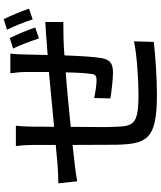

<svg xmlns="http://www.w3.org/2000/svg" viewBox="65 -899 870 1040"><g transform="rotate(-90 500.0 -379.0)"><path d="M859 -776C879 -737 900 -682 915 -637L973 -657C960 -696 935 -756 916 -794ZM871 -623C858 -663 833 -723 814 -761L757 -743C777 -704 797 -647 812 -603ZM623 -758C626 -739 630 -701 630 -677V-549C530 -540 425 -530 333 -521C334 -568 334 -610 334 -638C334 -673 336 -701 339 -728H229C233 -696 235 -668 235 -633V-512C194 -508 162 -506 139 -503C98 -500 58 -498 27 -498L38 -396C64 -401 115 -408 146 -411C169 -414 198 -417 235 -421C235 -325 236 -224 236 -182C241 -18 264 36 507 36C603 36 727 27 793 19L796 -88C728 -74 605 -64 501 -64C341 -64 336 -95 333 -196C330 -236 333 -334 333 -431C425 -440 532 -451 628 -458C627 -402 624 -347 619 -316C616 -295 607 -291 584 -291C563 -291 521 -297 489 -304L487 -216C516 -211 591 -202 625 -202C673 -202 696 -215 705 -262C713 -307 717 -390 720 -465C780 -470 841 -471 901 -471V-569C876 -566 843 -566 816 -563C788 -560 757 -559 722 -556C723 -595 724 -638 725 -681C725 -705 727 -742 730 -758Z"/></g></svg>

Font: Spoqa Han Sans Neo Medium
Style: Regular
Weight: 500
Designer: [Spoqa Han Sans Neo] Dong-huui Kim  Younghwa Kang  Yujin Lee  [Noto Sans] Ryoko NISHIZUKA  (kana & ideographs); Paul D. 
Foundry: Spoqa (http://www.spoqa-han-sans.com)
Version: Version 1.000